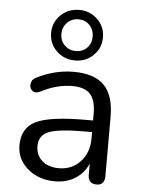

<svg xmlns="http://www.w3.org/2000/svg" viewBox="-55 -821 640 874"><g transform="rotate(5 265.0 -384.5)"><path d="M153 -663Q153 -711 187.5 -744.5Q222 -778 272 -778Q321 -778 355.5 -744.5Q390 -711 390 -663Q390 -614 356 -580.5Q322 -547 272 -547Q222 -547 187.5 -580.5Q153 -614 153 -663ZM343 -663Q343 -693 323 -714Q303 -735 272 -735Q241 -735 220.5 -714Q200 -693 200 -663Q200 -631 220.5 -610.5Q241 -590 272 -590Q303 -590 323 -610.5Q343 -631 343 -663ZM229 9Q154 9 104 -34Q54 -77 54 -140Q54 -220 117.5 -251Q181 -282 346 -282H378V-313Q378 -375 352.5 -402.5Q327 -430 271 -430Q199 -430 127 -392Q105 -381 91 -392.5Q77 -404 80 -424Q83 -444 102 -453Q185 -495 271 -495Q366 -495 411 -449Q456 -403 456 -306V-35Q456 7 419 7Q380 7 380 -35V-85Q361 -41 321.5 -16Q282 9 229 9ZM242 -52Q301 -52 339.5 -93.5Q378 -135 378 -199V-229H347Q225 -229 180.5 -211Q136 -193 136 -145Q136 -103 164.5 -77.5Q193 -52 242 -52Z"/></g></svg>

Font: Nunito
Style: Regular
Weight: 400
Designer: Vernon Adams
Foundry: Vernon Adams
Version: Version 3.602